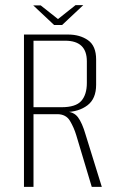

<svg xmlns="http://www.w3.org/2000/svg" viewBox="-20 -725 451 745"><path d="M73 0V-591H244Q290 -591 321.5 -569Q353 -547 353 -494V-396Q353 -342 319.5 -316.5Q286 -291 234 -290V-292Q266 -292 282.5 -270Q299 -248 312 -203L375 0H336L276 -200Q267 -230 251.5 -256Q236 -282 202 -282H110V0ZM110 -309H219Q274 -309 295.5 -333.5Q317 -358 317 -403V-487Q317 -527 296 -547Q275 -567 233 -567H110ZM190 -628 109 -704H138L205 -651L273 -705H303L221 -628Z"/></svg>

Font: Alumni Sans Thin ExtraLight
Style: Regular
Weight: 250
Version: Version 1.018